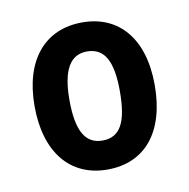

<svg xmlns="http://www.w3.org/2000/svg" viewBox="-51 -772 444 450"><g transform="rotate(-10 171.0 -547.0)"><path d="M314 -548C314 -660 258 -722 172 -722C83 -722 28 -658 28 -548C28 -438 82 -372 171 -372C261 -372 314 -437 314 -548ZM111 -548C111 -619 131 -653 171 -653C213 -653 231 -619 231 -548C231 -475 214 -441 171 -441C130 -441 111 -475 111 -548Z"/></g></svg>

Font: Noto Sans Thai Cond SemBd
Style: Regular
Weight: 600
Width: 3
Designer: Monotype Design Team
Foundry: Monotype Imaging Inc.
Version: Version 2.002